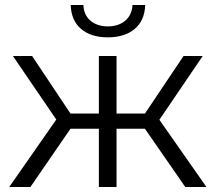

<svg xmlns="http://www.w3.org/2000/svg" viewBox="-20 -751 866 771"><path d="M413 -601C502 -601 561 -647 563 -731H512C510 -678 470 -645 413 -645C356 -645 316 -678 315 -731H264C266 -647 324 -601 413 -601ZM724 0H809L620 -270L794 -526H717L562 -295H448V-526H377V-295H263L109 -526H32L206 -271L17 0H102L263 -234H377V0H448V-234H562Z"/></svg>

Font: Talent
Style: Regular
Weight: 400
Designer: Mike Powis
Version: Version 1.001;hotconv 1.0.109;makeotfexe 2.5.65596